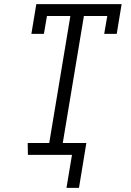

<svg xmlns="http://www.w3.org/2000/svg" viewBox="-20 -755 640 936"><path d="M304 161 331 0H116L115 -58H220L323 -677H209L194 -590H133L157 -735H573L549 -590H488L503 -677H389L286 -58H401L365 161Z"/></svg>

Font: Iosevka HT Light Extended
Style: Italic
Weight: 300
Width: 7
Italic angle: -9°
Monospace: yes
Designer: Belleve Invis
Foundry: Belleve Invis
Version: Version 32.3.0; ttfautohint (v1.8.4)